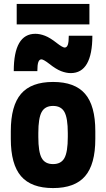

<svg xmlns="http://www.w3.org/2000/svg" viewBox="-20 -947 540 977"><path d="M250 10Q139 10 87 -50.5Q35 -111 35 -240V-280Q35 -409 87 -469.5Q139 -530 250 -530Q361 -530 413 -469.5Q465 -409 465 -280V-240Q465 -111 413 -50.5Q361 10 250 10ZM250 -112Q291 -112 308 -143Q325 -174 325 -250V-270Q325 -346 308 -377Q291 -408 250 -408Q209 -408 192 -377Q175 -346 175 -270V-250Q175 -174 192 -143Q209 -112 250 -112ZM340 -575Q317 -575 291 -585Q265 -595 231 -622Q217 -633 206.5 -639Q196 -645 191 -645Q180 -645 175 -631Q170 -617 170 -585H50Q50 -680 77.5 -727.5Q105 -775 160 -775Q183 -775 209 -765Q235 -755 269 -728Q283 -717 293.5 -711Q304 -705 309 -705Q320 -705 325 -719Q330 -733 330 -765H450Q450 -671 422.5 -623Q395 -575 340 -575ZM65 -823V-927H435V-823Z"/></svg>

Font: M PLUS 1 Code
Style: Regular
Weight: 400
Designer: Coji Morishita
Foundry: UNDERFOREST DESIGN
Version: Version 1.005